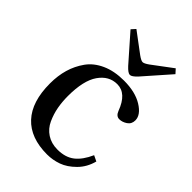

<svg xmlns="http://www.w3.org/2000/svg" viewBox="-214 -816 925 925"><g transform="rotate(45 248.0 -354.0)"><path d="M139 -699 158 -720 261 -643Q282 -628 292 -628Q302 -628 323 -643L426 -720L445 -699L328 -566Q305 -541 292 -541Q279 -541 256 -566ZM49 -240Q49 -293 62 -337.5Q75 -382 102 -420Q129 -458 177.5 -480Q226 -502 292 -502Q369 -502 417.5 -472Q466 -442 466 -405Q466 -380 446.5 -367Q427 -354 407 -354Q386 -354 376 -380Q344 -467 281 -467Q225 -467 189 -415.5Q153 -364 153 -258Q153 -219 159.5 -183.5Q166 -148 181.5 -114Q197 -80 227.5 -60Q258 -40 300 -40Q353 -40 386.5 -66Q420 -92 444 -146L473 -132Q460 -82 426 -48Q392 -14 355.5 -1Q319 12 281 12Q168 12 108.5 -52Q49 -116 49 -240Z"/></g></svg>

Font: Linguistics Pro
Style: Regular
Weight: 400
Designer: Stefan Peev, Context Ltd
Foundry: Stefan Peev, Context Ltd
Version: Version 001.000